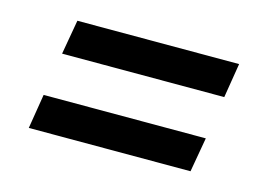

<svg xmlns="http://www.w3.org/2000/svg" viewBox="-50 -555 599 430"><g transform="rotate(15 250.0 -340.0)"><path d="M446 -390H70L84 -470H459ZM41 -210 54 -290H430L416 -210Z"/></g></svg>

Font: Iosevka SS04 Medium
Style: Italic
Weight: 500
Italic angle: -9°
Monospace: yes
Designer: Belleve Invis
Foundry: Belleve Invis
Version: Version 19.0.0; ttfautohint (v1.8.4)